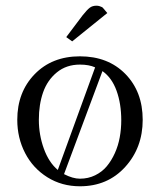

<svg xmlns="http://www.w3.org/2000/svg" viewBox="-20 -651 563 678"><path d="M41 -228Q41 -325.7 102.3 -388.9Q163.6 -452.1 262.2 -452.1Q361.8 -452.1 422.9 -389.6Q483.9 -327.1 483.9 -228Q483.9 -129.4 421.9 -61.3Q359.9 6.8 262.2 6.8Q198.2 6.8 147.2 -25.1Q96.2 -57.1 68.6 -110.6Q41 -164.1 41 -228ZM117.2 -228Q117.2 -174.8 134.8 -126.2Q152.3 -77.6 184.1 -50.8L315.9 -413.1Q294.4 -422.9 262.2 -422.9Q214.4 -422.9 180.9 -395.5Q147.5 -368.2 132.3 -325.2Q117.2 -282.2 117.2 -228ZM206.1 -36.1Q237.3 -20 262.2 -20Q291.5 -20 315.9 -32Q340.3 -43.9 356.9 -63.7Q373.5 -83.5 385.5 -110.1Q397.5 -136.7 402.8 -166Q408.2 -195.3 408.2 -226.1Q408.2 -284.7 391.6 -330.6Q375 -376.5 341.8 -399.9ZM213.9 -520 272 -597.2Q287.6 -616.7 297.1 -623.8Q306.6 -630.9 320.8 -630.9Q326.2 -630.9 331.8 -629.2Q337.4 -627.4 339.8 -626L342.8 -624L358.9 -605L234.9 -504.9Z"/></svg>

Font: Dehuti Alt
Style: Book
Weight: 400
Version: Version 1.2